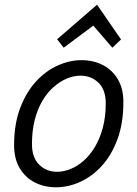

<svg xmlns="http://www.w3.org/2000/svg" viewBox="-20 -785 581 817"><path d="M218 12Q169 12 128.5 -8.5Q88 -29 64 -69Q40 -109 40 -167Q40 -257 65.5 -324.5Q91 -392 132.5 -437.5Q174 -483 225 -506Q276 -529 327 -529Q377 -529 417 -508.5Q457 -488 481 -448.5Q505 -409 505 -351Q505 -261 480 -193Q455 -125 413.5 -79.5Q372 -34 321 -11Q270 12 218 12ZM223 -54Q251 -54 280.5 -66Q310 -78 336.5 -101.5Q363 -125 384 -160Q405 -195 417.5 -241.5Q430 -288 430 -345Q430 -403 399 -433Q368 -463 322 -463Q294 -463 265 -451Q236 -439 209 -415.5Q182 -392 161 -357Q140 -322 128 -275.5Q116 -229 116 -172Q116 -114 147 -84Q178 -54 223 -54ZM251 -582 223 -618 393 -765 495 -617 458 -582 377 -676Z"/></svg>

Font: Ubuntu Sans
Style: Italic
Weight: 400
Italic angle: -13.5°
Designer: Dalton Maag Ltd
Foundry: Dalton Maag Ltd
Version: Version 1.006